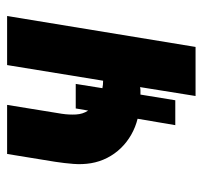

<svg xmlns="http://www.w3.org/2000/svg" viewBox="-35 -535 570 540"><g transform="rotate(-90 250.0 -265.0)"><path d="M250 0 275 -156Q270 -155 265 -155Q260 -155 254 -155L238 -57H168L186 -163Q162 -169 141 -181Q120 -193 103.5 -210Q87 -227 76 -248.5Q65 -270 61 -294Q57 -318 59 -343.5Q61 -369 65 -395L87 -530H225L200 -376Q197 -356 198 -336.5Q199 -317 209 -302L215 -337H284L272 -262Q277 -261 282 -260.5Q287 -260 293 -260L337 -530H475L388 0Z"/></g></svg>

Font: Iosevka Curly Heavy Oblique
Style: Regular
Weight: 900
Italic angle: -9°
Monospace: yes
Designer: Belleve Invis
Foundry: Belleve Invis
Version: Version 11.1.0; ttfautohint (v1.8.3)